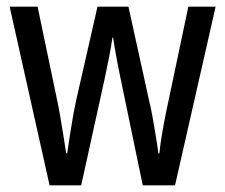

<svg xmlns="http://www.w3.org/2000/svg" viewBox="-20 -557 677 577"><path d="M343 -318Q336 -351 330 -384Q324 -417 320 -444H318Q314 -417 307.5 -383.5Q301 -350 294 -318L224 0H129L9 -537H93L150 -264Q156 -237 161 -207.5Q166 -178 170.5 -150Q175 -122 179 -96H182Q185 -118 189 -144Q193 -170 198 -199Q203 -228 209 -256L273 -537H366L428 -255Q433 -236 437.5 -210.5Q442 -185 447 -156Q452 -127 456 -96H459Q461 -118 466.5 -151.5Q472 -185 480 -224L546 -537H628L506 0H409Z"/></svg>

Font: Noto Sans Display Condensed
Style: Regular
Weight: 400
Width: 3
Designer: Monotype Design Team
Foundry: Monotype Imaging Inc.
Version: Version 2.003